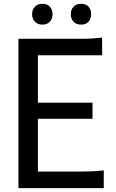

<svg xmlns="http://www.w3.org/2000/svg" viewBox="-20 -970 596 990"><path d="M75 0V-770H396Q427.5 -770 452.8 -771.5Q478 -773 506.5 -776V-685H175.5V-440.5H457V-357.5H175.5V-85.5H405Q436.5 -85.5 461.2 -86.8Q486 -88 515 -91.5V0ZM199 -843Q174.5 -843 160 -858.2Q145.5 -873.5 145.5 -897Q145.5 -920.5 160 -935.5Q174.5 -950.5 199 -950.5Q223 -950.5 237 -935.5Q251 -920.5 251 -897Q251 -873.5 237 -858.2Q223 -843 199 -843ZM398 -843Q373.5 -843 359.2 -858.2Q345 -873.5 345 -897Q345 -920.5 359.2 -935.5Q373.5 -950.5 398 -950.5Q423 -950.5 436.5 -935.5Q450 -920.5 450 -897Q450 -873.5 436.5 -858.2Q423 -843 398 -843Z"/></svg>

Font: Junction Medium
Style: Regular
Weight: 500
Designer: Caroline Hadilaksono
Foundry: Caroline Hadilaksono, Tyler Finck, The League of Moveable Type
Version: Version 2.000; ttfautohint (v1.8.3)